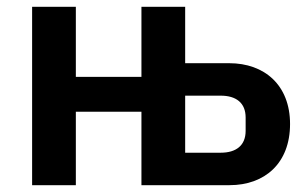

<svg xmlns="http://www.w3.org/2000/svg" viewBox="-20 -542 898 562"><path d="M74 0H202V-215H394V0H652C755 0 829 -64 829 -179C829 -293 754 -357 651 -357H522V-522H394V-317H202V-522H74ZM522 -95V-262H626C671 -262 699 -241 699 -198V-159C699 -116 671 -95 626 -95Z"/></svg>

Font: Braiins Sans SemiBold
Style: Regular
Weight: 600
Designer: Mike Abbink, Paul van der Laan, Pieter van Rosmalen, Jiri Chlebus, Lubos Buracinsky
Foundry: Bold Monday, Sudetype
Version: Version 1.000;hotconv 1.0.109;makeotfexe 2.5.65596